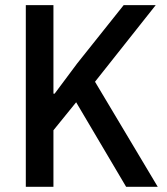

<svg xmlns="http://www.w3.org/2000/svg" viewBox="-20 -718 640 738"><path d="M464.8 0H586.3L345.2 -403.8L578.5 -698.2H455.3L276.6 -474.1L190 -358H185.4V-698.2H79.2V0H185.4V-217.3L272.7 -324.9Z"/></svg>

Font: Margiela Mono Medium
Style: Regular
Weight: 500
Designer: Mike Abbink, Paul van der Laan, Pieter van Rosmalen
Foundry: Bold Monday
Version: Version 2.003 2021